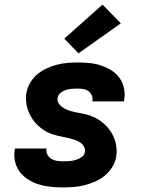

<svg xmlns="http://www.w3.org/2000/svg" viewBox="-20 -811 640 839"><path d="M256 8Q230 8 203.5 5.5Q177 3 152 -4.5Q127 -12 105.5 -25Q84 -38 68.5 -57.5Q53 -77 46.5 -102.5Q40 -128 44 -154Q44 -156 44.5 -158Q45 -160 45 -162H184Q184 -161 184 -160.5Q184 -160 183 -159Q181 -146 187.5 -134.5Q194 -123 205 -116.5Q216 -110 229.5 -108Q243 -106 256 -106Q270 -106 283.5 -107Q297 -108 310.5 -112Q324 -116 336.5 -124.5Q349 -133 351 -147Q351 -147 351 -147Q351 -147 351 -147Q353 -160 346.5 -171Q340 -182 329.5 -189Q319 -196 307 -200Q295 -204 282.5 -207Q270 -210 257 -212.5Q244 -215 231.5 -218Q219 -221 207 -225Q195 -229 184 -235Q173 -241 163 -248.5Q153 -256 144 -264.5Q135 -273 127.5 -283Q120 -293 114 -304Q108 -315 103.5 -326.5Q99 -338 96.5 -351Q94 -364 93.5 -377Q93 -390 95 -403Q99 -426 111 -447.5Q123 -469 141.5 -485Q160 -501 182.5 -511.5Q205 -522 227.5 -528Q250 -534 273 -536Q296 -538 319 -538Q345 -538 371 -535.5Q397 -533 421 -525Q445 -517 466 -504Q487 -491 501.5 -471.5Q516 -452 521.5 -427Q527 -402 523 -376Q523 -374 522.5 -372Q522 -370 522 -368H383Q383 -369 383.5 -369.5Q384 -370 384 -371Q386 -383 381 -394.5Q376 -406 366 -413Q356 -420 343.5 -422Q331 -424 319 -424Q306 -424 293.5 -423Q281 -422 268.5 -418Q256 -414 245 -405.5Q234 -397 232 -384Q229 -369 238 -357Q247 -345 259.5 -338Q272 -331 286.5 -326.5Q301 -322 315 -319.5Q329 -317 344 -314Q359 -311 372.5 -306.5Q386 -302 399 -295Q412 -288 423 -279.5Q434 -271 444 -261Q454 -251 462 -239Q470 -227 476 -214Q482 -201 485.5 -186.5Q489 -172 489.5 -157Q490 -142 488 -127Q484 -103 471 -81.5Q458 -60 438.5 -44Q419 -28 396.5 -18Q374 -8 350.5 -2Q327 4 303.5 6Q280 8 256 8ZM323 -578 261 -642 428 -791 508 -709Z"/></svg>

Font: Iosevka Curly Heavy Extended
Style: Italic
Weight: 900
Width: 7
Italic angle: -9°
Monospace: yes
Designer: Belleve Invis
Foundry: Belleve Invis
Version: Version 11.1.0; ttfautohint (v1.8.3)